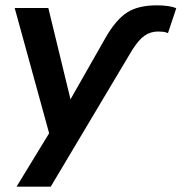

<svg xmlns="http://www.w3.org/2000/svg" viewBox="-20 -519 680 719"><path d="M376 -379Q414 -445 455.5 -472Q497 -499 567 -499Q616 -499 640 -488L609 -395Q600 -399 590.5 -400Q581 -401 572 -401Q544 -401 521.5 -385.5Q499 -370 474 -330L170 180H42L164 -20L35 -489H161L244 -147Z"/></svg>

Font: Nunito Sans
Style: Bold Italic
Weight: 700
Italic angle: -9°
Designer: Vernon Adams
Foundry: Vernon Adams
Version: Version 3.006; ttfautohint (v1.8.3)